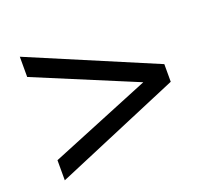

<svg xmlns="http://www.w3.org/2000/svg" viewBox="-91 -585 765 705"><g transform="rotate(-20 292.0 -232.5)"><path d="M539.1 -267.1V-198.2L49.8 8.8V-69.8L443.8 -231L49.8 -395V-474.1Z"/></g></svg>

Font: Miedinger*
Style: Book
Weight: 400
Version: Version 001.000